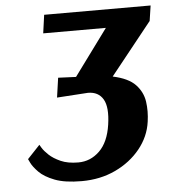

<svg xmlns="http://www.w3.org/2000/svg" viewBox="-49 -695 669 751"><g transform="rotate(-5 285.0 -319.5)"><path d="M398 -386Q459 -373 486.5 -344Q514 -315 519.5 -277Q525 -239 519 -198Q511 -140 472.5 -92.5Q434 -45 374.5 -17Q315 11 242 11Q176 11 136 -4.5Q96 -20 75.5 -41Q55 -62 47.5 -77.5Q40 -93 40 -93L89 -145Q89 -145 96.5 -132.5Q104 -120 121 -104Q138 -88 166 -75.5Q194 -63 235 -63Q283 -63 318.5 -97.5Q354 -132 364 -200Q374 -268 355.5 -299.5Q337 -331 296 -331L174 -323L185 -400L255 -397L388 -578H142L152 -650H570L561 -590Z"/></g></svg>

Font: Arsenal SC
Style: Bold Italic
Weight: 700
Italic angle: -9.10001°
Designer: Andrij Shevchenko
Foundry: Stairsfor
Version: Version 2.001; ttfautohint (v1.8.4.7-5d5b)